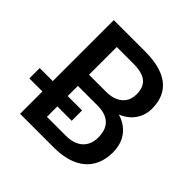

<svg xmlns="http://www.w3.org/2000/svg" viewBox="-182 -870 1030 1030"><g transform="rotate(45 332.5 -355.5)"><path d="M369.6 0C520.5 0 611.8 -71.8 611.8 -206.5C611.8 -274.4 581.1 -332 518.1 -361.3C509.3 -365.7 500 -369.1 490.2 -371.6C512.2 -380.9 531.2 -392.6 546.4 -407.2C577.6 -436.5 594.2 -476.1 594.2 -519.5C594.2 -651.9 503.4 -710.9 351.1 -710.9H112.8V-248H13.7V-169.4H112.8V0ZM335 -248H226.1V-325.2H374.5C462.9 -325.2 499.5 -279.8 499.5 -206.1C499.5 -136.7 454.6 -90.3 369.6 -90.3H226.1V-169.4H335ZM226.1 -409.7V-620.1H351.1C439.9 -620.1 481 -589.4 481 -515.1C481 -465.3 454.1 -431.2 406.7 -416.5C391.1 -412.1 373.5 -409.7 353.5 -409.7Z"/></g></svg>

Font: Bert Sans Medium
Style: Regular
Weight: 500
Designer: Christian Robertson (Google), Cristiano Sobral
Foundry: Google, Cristiano Sobral
Version: Version 3.101